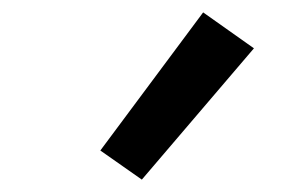

<svg xmlns="http://www.w3.org/2000/svg" viewBox="-20 -828 490 310"><path d="M209 -538 142 -585 308 -808 390 -750Z"/></svg>

Font: Iosevka Aile Medium
Style: Regular
Weight: 500
Designer: Belleve Invis
Foundry: Belleve Invis
Version: Version 27.3.5; ttfautohint (v1.8.4)